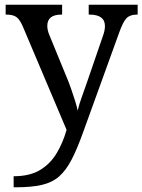

<svg xmlns="http://www.w3.org/2000/svg" viewBox="-20 -556 605 816"><path d="M38 193Q106 193 149.5 167Q193 141 220 96.5Q247 52 263 -4L78 -441Q65 -472 50.5 -483Q36 -494 7 -494H4V-536H244V-494H241Q181 -494 181 -446Q181 -429 189 -409L262 -231Q272 -208 281.5 -180.5Q291 -153 299 -128Q307 -103 310 -86Q317 -115 328.5 -146Q340 -177 350 -207L417 -402Q426 -426 426 -445Q426 -494 360 -494H357V-536H565V-494H562Q533 -494 518 -479Q503 -464 486 -416L334 4Q308 77 284 123Q260 169 230.5 194.5Q201 220 157 230Q113 240 47 240H38Z"/></svg>

Font: Noto Serif Dives Akuru
Style: Regular
Weight: 400
Designer: Fernando Caro
Foundry: Fernando Caro
Version: Version 2.000; ttfautohint (v1.8.4.7-5d5b)